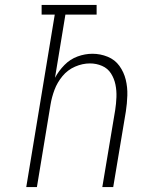

<svg xmlns="http://www.w3.org/2000/svg" viewBox="-20 -755 616 775"><path d="M86 0H129L184 -333Q189 -363 200 -392.5Q211 -422 232 -447.5Q253 -473 283 -486Q313 -499 343 -499Q369 -499 392 -489Q415 -479 428 -458.5Q441 -438 446 -413.5Q451 -389 450 -363Q449 -337 445 -311L393 0H437L488 -305Q493 -337 494 -370Q495 -403 487.5 -433.5Q480 -464 462 -489Q444 -514 414.5 -526Q385 -538 353 -538Q323 -538 293 -527Q263 -516 240 -492.5Q217 -469 202 -441L244 -696H370V-735H148V-696H201Z"/></svg>

Font: Iosevka Sparkle XLtObl
Style: Regular
Weight: 200
Italic angle: -9°
Designer: Belleve Invis
Foundry: Belleve Invis
Version: Version 4.5.0; ttfautohint (v1.8.3)